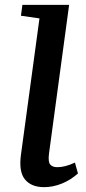

<svg xmlns="http://www.w3.org/2000/svg" viewBox="-20 -763 354 793"><path d="M162 10Q109.5 10 83.2 -21.8Q57 -53.5 66.5 -123.5L143 -687L66.5 -698L72.5 -743H265.5L182.5 -129.5Q178 -95 187.2 -83.8Q196.5 -72.5 216.5 -72.5Q232 -72.5 249.5 -76.8Q267 -81 289.5 -91.5L302 -46.5Q271 -19 234.8 -4.5Q198.5 10 162 10Z"/></svg>

Font: Merriweather 20pt Medium
Style: Italic
Weight: 500
Italic angle: -7.8°
Version: Version 2.101